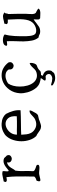

<svg xmlns="http://www.w3.org/2000/svg" viewBox="818 -1332 704 2380"><g transform="rotate(-90 1170.0 -142.0)"><path d="M432 -410Q445 -380 428.5 -364Q412 -348 390 -348Q371 -348 356 -362Q341 -376 348 -407Q329 -404 315.5 -395Q302 -386 292 -373Q279 -357 269 -338Q259 -319 245 -304Q240 -267 239.5 -236.5Q239 -206 240 -177Q240 -155 240 -132Q240 -109 238 -83Q240 -71 251.5 -64.5Q263 -58 276 -53Q291 -49 303.5 -44Q316 -39 317 -29Q319 -14 307 -9.5Q295 -5 279 -5Q264 -5 249 -7Q234 -9 226 -9Q209 -10 193 -7Q177 -4 162 0Q151 3 141.5 5Q132 7 123 7Q111 -1 112 -10.5Q113 -20 117 -30Q119 -37 120 -40Q137 -45 150 -51.5Q163 -58 172 -70Q172 -100 172 -126.5Q172 -153 173 -178Q173 -238 172.5 -293Q172 -348 164 -414Q158 -414 153.5 -413Q149 -412 145 -411Q136 -410 128.5 -409.5Q121 -409 111 -414Q103 -421 104 -427Q105 -433 108 -440Q110 -445 111 -448Q119 -450 127 -451.5Q135 -453 142 -454Q146 -455 153 -457Q175 -462 195 -465Q215 -468 238 -461Q238 -460 238.5 -458Q239 -456 239 -454Q239 -446 238.5 -439Q238 -432 237 -426Q236 -414 236 -404Q236 -394 241 -385Q255 -392 272 -407Q289 -422 311 -435Q327 -444 345.5 -448.5Q364 -453 385 -448Q402 -444 410 -432.5Q418 -421 432 -410Z M993 -239Q960 -237 918.5 -236Q877 -235 834 -234.5Q791 -234 753 -233.5Q715 -233 690 -231Q691 -199 695 -167Q699 -135 712 -110Q732 -72 776.5 -53Q821 -34 876 -57Q897 -66 913.5 -83Q930 -100 947.5 -114Q965 -128 988 -129Q993 -119 989 -109.5Q985 -100 980 -90Q976 -83 974 -80Q966 -65 956.5 -48Q947 -31 931 -23Q925 -20 909 -18Q893 -16 880 -11Q873 -8 856 -1.5Q839 5 821 10Q803 15 792 15Q768 14 749 3Q730 -8 712 -22Q694 -36 674 -44Q642 -77 625.5 -126.5Q609 -176 609 -228Q609 -279 624 -327.5Q639 -376 669 -411Q680 -425 695 -435.5Q710 -446 727 -454Q775 -477 828 -474Q848 -473 868 -468.5Q888 -464 906 -454Q929 -443 948 -420Q970 -380 984 -331.5Q998 -283 993 -239ZM919 -286Q924 -360 895 -392.5Q866 -425 826 -425Q795 -425 763.5 -407Q732 -389 711.5 -357.5Q691 -326 691 -284Q718 -285 743 -285Q768 -285 792 -284Q825 -284 856 -284Q887 -284 919 -286Z M1585 -390Q1596 -361 1580.5 -343.5Q1565 -326 1544 -325Q1526 -325 1511 -339Q1496 -353 1499 -385Q1481 -415 1449.5 -422.5Q1418 -430 1384.5 -421Q1351 -412 1326 -394Q1307 -368 1297 -330Q1287 -292 1287 -250Q1286 -201 1299.5 -153.5Q1313 -106 1340 -75Q1361 -51 1391 -41Q1421 -31 1459 -41Q1483 -47 1500.5 -64.5Q1518 -82 1535.5 -100.5Q1553 -119 1576 -127Q1584 -112 1578 -86.5Q1572 -61 1561 -47Q1554 -39 1538 -34Q1522 -29 1510 -21Q1494 -11 1485.5 -1Q1477 9 1467 11Q1444 16 1414.5 14Q1385 12 1358.5 5Q1332 -2 1317 -9Q1282 -27 1255.5 -66.5Q1229 -106 1215.5 -154.5Q1202 -203 1204 -247Q1209 -321 1247 -375Q1285 -429 1338 -454Q1381 -474 1426 -474Q1448 -474 1469.5 -469.5Q1491 -465 1511 -454Q1553 -432 1585 -390ZM1487 112Q1487 148 1468 157Q1461 176 1437 183Q1413 190 1391 190Q1366 190 1343 180Q1320 170 1305 160Q1301 155 1300.5 147Q1300 139 1311 139Q1353 154 1388 154Q1408 154 1425.5 141.5Q1443 129 1443 112Q1443 98 1434 85.5Q1425 73 1411 71Q1404 73 1385.5 73.5Q1367 74 1361 64Q1364 51 1369 45.5Q1374 40 1379 33Q1390 18 1398 3Q1406 -12 1415 -27Q1431 -35 1442 -22Q1442 -11 1434 4.5Q1426 20 1421 37Q1450 44 1468.5 63Q1487 82 1487 112Z M2254 -20Q2249 -5 2234.5 0Q2220 5 2202 6Q2193 6 2183 5.5Q2173 5 2164 5Q2156 4 2148.5 4Q2141 4 2135 4Q2120 -3 2118.5 -17.5Q2117 -32 2119 -49Q2119 -56 2119.5 -63Q2120 -70 2120 -77Q2108 -71 2097.5 -62.5Q2087 -54 2076 -45Q2054 -27 2028.5 -11Q2003 5 1964 4Q1943 3 1930 -5.5Q1917 -14 1895 -16Q1866 -51 1857 -99Q1848 -147 1847 -201Q1847 -222 1847.5 -244.5Q1848 -267 1849 -289Q1850 -320 1850.5 -350Q1851 -380 1849 -409Q1845 -409 1840 -408.5Q1835 -408 1830 -407Q1819 -405 1808.5 -405Q1798 -405 1792 -413Q1793 -430 1803.5 -440Q1814 -450 1830 -454Q1838 -456 1846.5 -457Q1855 -458 1863 -458Q1872 -458 1881 -457Q1890 -456 1898 -454Q1923 -448 1933 -436Q1917 -382 1913.5 -314Q1910 -246 1911 -172Q1912 -147 1915 -121.5Q1918 -96 1926.5 -76.5Q1935 -57 1949 -51Q1972 -42 1997 -46Q2022 -50 2044 -62Q2066 -74 2079 -89Q2098 -110 2107.5 -140Q2117 -170 2120 -205Q2123 -240 2122 -278Q2121 -316 2119 -352Q2119 -364 2118 -375.5Q2117 -387 2117 -398Q2113 -398 2105 -397Q2093 -396 2080 -397.5Q2067 -399 2060 -413Q2062 -420 2064.5 -425.5Q2067 -431 2067 -440Q2084 -442 2100 -446.5Q2116 -451 2130 -454Q2145 -457 2158 -457Q2164 -457 2169.5 -456Q2175 -455 2180 -453Q2195 -448 2207 -436Q2194 -432 2193.5 -417Q2193 -402 2186 -391Q2188 -349 2188.5 -295Q2189 -241 2189 -185Q2189 -174 2188.5 -163.5Q2188 -153 2187 -142Q2185 -115 2185.5 -91.5Q2186 -68 2200 -51Q2215 -45 2228 -36.5Q2241 -28 2254 -20Z"/></g></svg>

Font: Yuji Syuku
Style: Regular
Weight: 400
Designer: Kataoka Yuji
Foundry: Kinuta Font Factory
Version: Version 3.002